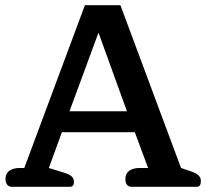

<svg xmlns="http://www.w3.org/2000/svg" viewBox="-20 -715 790 735"><path d="M1 -30Q1 -51 16 -61.5Q31 -72 56 -72H73L305 -695H441L673 -72L711 -59Q731 -52 740 -43.5Q749 -35 749 -22Q749 0 734 0H484Q460 0 460 -30Q460 -51 475 -61.5Q490 -72 515 -72H547L496 -209H217L167 -72L222 -55Q245 -48 254 -40Q263 -32 263 -19Q263 0 248 0H26Q14 0 7.5 -8Q1 -16 1 -30ZM466 -289 357 -590 246 -289Z"/></svg>

Font: MaitreeSemiBold
Style: Regular
Weight: 600
Designer: CadsonDemak Team
Foundry: CadsonDemak
Version: Version 1.000